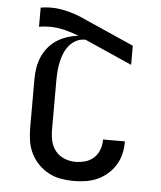

<svg xmlns="http://www.w3.org/2000/svg" viewBox="-53 -785 706 840"><g transform="rotate(5 300.0 -365.5)"><path d="M301 8Q273 8 244.5 3Q216 -2 191 -15.5Q166 -29 146 -49.5Q126 -70 113.5 -95.5Q101 -121 96.5 -149.5Q92 -178 92 -206V-421Q92 -446 96 -471Q100 -496 110 -519Q120 -542 136 -561.5Q152 -581 173 -594.5Q194 -608 218 -616Q242 -624 267 -627Q236 -639 203.5 -647Q171 -655 138 -655Q126 -655 114.5 -654Q103 -653 92 -651V-735Q103 -737 114.5 -738Q126 -739 138 -739Q159 -739 180 -735.5Q201 -732 221 -726.5Q241 -721 261 -713Q281 -705 300 -696L508 -604V-520L300 -612L299 -613V-612H296Q275 -612 257 -602Q239 -592 226.5 -576Q214 -560 206.5 -541Q199 -522 195 -502Q191 -482 189.5 -462Q188 -442 188 -421V-206Q188 -182 193.5 -157.5Q199 -133 214.5 -114Q230 -95 253.5 -85.5Q277 -76 301 -76Q323 -76 344.5 -82Q366 -88 382 -102.5Q398 -117 406 -138Q414 -159 414 -181V-184H510V-179Q510 -152 503.5 -126.5Q497 -101 483 -78.5Q469 -56 448.5 -38.5Q428 -21 404 -10.5Q380 0 354 4Q328 8 301 8Z"/></g></svg>

Font: Iosevka HT Medium Extended
Style: Regular
Weight: 500
Width: 7
Monospace: yes
Designer: Belleve Invis
Foundry: Belleve Invis
Version: Version 32.3.0; ttfautohint (v1.8.4)